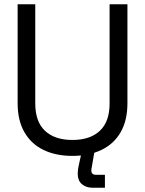

<svg xmlns="http://www.w3.org/2000/svg" viewBox="-20 -720 682 904"><path d="M63 -234V-700H146V-233Q146 -147 192 -104Q238 -61 321 -61Q404 -61 450 -104Q496 -147 496 -233V-700H580V-234Q580 -153 548 -97.5Q516 -42 457.5 -14Q399 14 321 14Q243 14 185 -14Q127 -42 95 -97.5Q63 -153 63 -234ZM417 164Q385 164 365.5 147Q346 130 346 99Q346 85 348.5 70Q351 55 355 39L367 -14H426L414 56Q413 65 411.5 70.5Q410 76 410 83Q410 103 432 103H474V164Z"/></svg>

Font: Space Grotesk Frontify
Style: Regular
Weight: 400
Designer: Florian Karsten
Version: Version 2.000